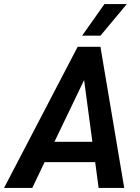

<svg xmlns="http://www.w3.org/2000/svg" viewBox="-49 -932 695 952"><path d="M423 -128H172L111 0H-29L336 -700H449L567 0H440ZM409 -229 368 -535 221 -229ZM469 -912H580L449 -755H358Z"/></svg>

Font: Sarabun SemiBold
Style: Italic
Weight: 600
Italic angle: -10°
Designer: Suppakit Chalermlarp | Katatrad Co.,Ltd.
Foundry: Cadson Demak Co.,Ltd.
Version: Version 1.000; ttfautohint (v1.6)